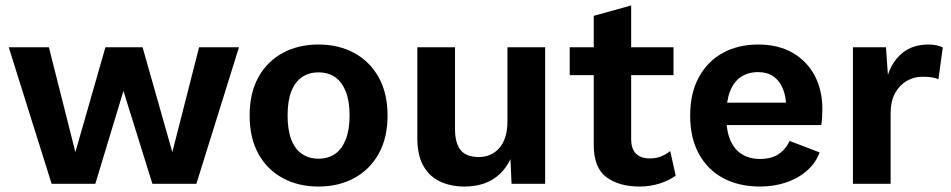

<svg xmlns="http://www.w3.org/2000/svg" viewBox="-20 -673 3483 703"><path d="M709 -500H855L699 0H538L432 -340L329 0H169L12 -500H159L256 -116L366 -500H502L611 -116Z M1146 -510Q1220 -510 1277 -479Q1334 -448 1366.5 -390Q1399 -332 1399 -250Q1399 -168 1366.5 -110Q1334 -52 1277 -21Q1220 10 1146 10Q1072 10 1015 -21Q958 -52 926 -110Q894 -168 894 -250Q894 -332 926 -390Q958 -448 1015 -479Q1072 -510 1146 -510ZM1146 -408Q1111 -408 1085.5 -390.5Q1060 -373 1046.5 -338Q1033 -303 1033 -250Q1033 -197 1046.5 -162Q1060 -127 1085.5 -109.5Q1111 -92 1146 -92Q1182 -92 1207 -109.5Q1232 -127 1246 -162.5Q1260 -198 1260 -250Q1260 -303 1246 -338Q1232 -373 1207 -390.5Q1182 -408 1146 -408Z M1680 10Q1631 10 1592 -8Q1553 -26 1530.5 -65Q1508 -104 1508 -168V-500H1646V-201Q1646 -149 1666.5 -123.5Q1687 -98 1734 -98Q1755 -98 1774 -106Q1793 -114 1807.5 -130Q1822 -146 1830 -171Q1838 -196 1838 -229V-500H1976V0H1853L1849 -90Q1833 -57 1808.5 -34.5Q1784 -12 1752 -1Q1720 10 1680 10Z M2291 -653V-165Q2291 -127 2309 -110Q2327 -93 2359 -93Q2383 -93 2401 -100.5Q2419 -108 2434 -120L2454 -30Q2430 -12 2395 -1Q2360 10 2322 10Q2246 10 2200 -24.5Q2154 -59 2154 -142V-615ZM2446 -500V-398H2066V-500Z M2763 10Q2686 10 2628.5 -20.5Q2571 -51 2539 -109.5Q2507 -168 2507 -250Q2507 -332 2539 -390.5Q2571 -449 2627 -479.5Q2683 -510 2756 -510Q2830 -510 2882.5 -479.5Q2935 -449 2963 -396Q2991 -343 2991 -275Q2991 -257 2990 -241.5Q2989 -226 2987 -215H2597V-297H2926L2859 -274Q2859 -317 2847 -347Q2835 -377 2812 -393Q2789 -409 2756 -409Q2719 -409 2692.5 -391Q2666 -373 2652.5 -337.5Q2639 -302 2639 -248Q2639 -195 2654 -160Q2669 -125 2697 -108Q2725 -91 2763 -91Q2804 -91 2830.5 -108.5Q2857 -126 2871 -157L2981 -115Q2966 -75 2933.5 -47Q2901 -19 2857 -4.5Q2813 10 2763 10Z M3103 0V-500H3224L3231 -399Q3249 -452 3286.5 -481Q3324 -510 3379 -510Q3396 -510 3409.5 -507Q3423 -504 3432 -499L3416 -383Q3408 -387 3393.5 -389.5Q3379 -392 3357 -392Q3327 -392 3300.5 -377Q3274 -362 3257.5 -332.5Q3241 -303 3241 -259V0Z"/></svg>

Font: Kantumruy Pro SemiBold
Style: Regular
Weight: 600
Version: Version 1.002